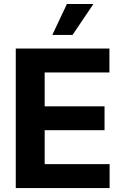

<svg xmlns="http://www.w3.org/2000/svg" viewBox="-20 -953 628 973"><path d="M59.9 -707H534.5V-585.8H206.4V-414.1H509.8V-293.3H206.4V-121.2H535.5V0H59.9ZM319.1 -932.8H453.4L347.7 -776H245.1Z"/></svg>

Font: Pretendard GOV Variable
Style: Regular
Weight: 400
Designer: Base glyphs from Inter by Rasmus Andersson; Hangul glyphs from Noto Sans CJK(Source Han Sans) by Jang Soo-young and Kang
Foundry: Kil Hyung-jin
Version: Version 1.307;Glyphs 3.2 (3192)